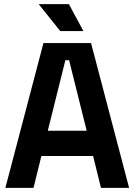

<svg xmlns="http://www.w3.org/2000/svg" viewBox="-20 -908 650 928"><path d="M6 0 190 -700H420L604 0H468L430 -154H180L142 0ZM399 -276 314 -617H296L211 -276ZM271 -758 167 -888H313L383 -758Z"/></svg>

Font: Space Grotesk Frontify
Style: Bold
Weight: 700
Designer: Florian Karsten
Version: Version 2.000